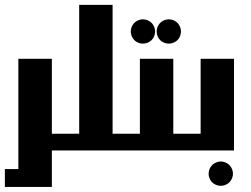

<svg xmlns="http://www.w3.org/2000/svg" viewBox="-22 -605 1010 772"><path d="M51.8 -368.7H186.5V146.5H-2.4V74.7H51.8Z M296.4 -67.4V-585.4H430.7V0H159.7V-67.4Z M540.5 -67.4V-368.7H674.8V0H403.8V-67.4ZM552.7 -527.3Q564.9 -527.3 576.7 -521Q588.4 -514.6 595 -502.9Q601.6 -491.2 601.6 -478.5Q601.6 -465.8 595.2 -454.1Q588.9 -442.4 577.1 -436Q565.4 -429.7 552.7 -429.7Q540 -429.7 528.3 -436Q516.6 -442.4 510.3 -454.1Q503.9 -465.8 503.9 -478.5Q503.9 -491.2 510.5 -502.9Q517.1 -514.6 528.8 -521Q540.5 -527.3 552.7 -527.3ZM656.7 -527.3Q668.9 -527.3 680.7 -521Q692.4 -514.6 699 -502.9Q705.6 -491.2 705.6 -478.5Q705.6 -465.8 699.2 -454.1Q692.9 -442.4 681.2 -436Q669.4 -429.7 656.7 -429.7Q644 -429.7 632.3 -436Q620.6 -442.4 614.3 -454.1Q607.9 -465.8 607.9 -478.5Q607.9 -491.2 614.5 -502.9Q621.1 -514.6 632.8 -521Q644.5 -527.3 656.7 -527.3Z M784.7 -67.4V-368.7H918.9V0H647.9V-67.4ZM865.7 44.4Q877.9 44.4 889.6 50.8Q901.4 57.1 908 68.8Q914.6 80.6 914.6 93.3Q914.6 106 908 117.7Q901.4 129.4 889.9 135.7Q878.4 142.1 865.7 142.1Q853 142.1 841.3 135.7Q829.6 129.4 823.2 117.7Q816.9 106 816.9 93.3Q816.9 80.6 823.5 68.8Q830.1 57.1 841.8 50.8Q853.5 44.4 865.7 44.4Z"/></svg>

Font: Aqlam Corner
Style: Regular
Weight: 400
Designer: Developer/ Husham Jawad
Version: Version 1.00;December 29, 2020;FontCreator 13.0.0.2683 32-bi